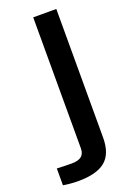

<svg xmlns="http://www.w3.org/2000/svg" viewBox="-245 -654 620 918"><g transform="rotate(-20 65.0 -195.0)"><path d="M-14 209.5Q-30.5 209.5 -51.5 207.8Q-72.5 206 -89.5 203V117.5Q-75.5 118 -54 118.8Q-32.5 119.5 -14.5 119.5Q19.5 119.5 35.5 106.5Q51.5 93.5 51.5 66V-600H169V55.5Q168.5 137.5 124.2 173.5Q80 209.5 -14 209.5Z"/></g></svg>

Font: Big Shoulders Stencil Text Thin
Style: Bold
Weight: 700
Version: Version 2.001